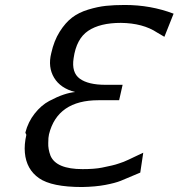

<svg xmlns="http://www.w3.org/2000/svg" viewBox="-20 -732 718 772"><path d="M86 -190Q84 -193 82 -199Q93 -242 119.5 -275.5Q146 -309 178 -326Q210 -343 235.5 -351.5Q261 -360 282 -362Q223 -377 197.5 -419.5Q172 -462 186 -518Q197 -568 220 -604.5Q243 -641 270 -661.5Q297 -682 335 -693.5Q373 -705 406 -708.5Q439 -712 482 -712Q586 -712 678 -677L641 -584L612 -601Q555 -639 466 -640Q382 -640 334.5 -608Q287 -576 276 -498Q267 -440 301 -415.5Q335 -391 404 -391H473L459 -329H376Q211 -329 177 -192Q174 -180 174 -157Q173 -133 183 -106Q206 -52 312 -52Q360 -52 390 -58Q414 -63 429.5 -66.5Q445 -70 459 -75Q473 -80 477.5 -81.5Q482 -83 498 -90.5Q514 -98 520 -101L556 -118L544 -38Q488 -14 465.5 -5Q443 4 403.5 11.5Q364 19 310 20Q188 20 137 -15.5Q86 -51 80 -118Q77 -151 86 -190Z"/></svg>

Font: Coval
Style: Book Italic
Weight: 350
Foundry: Context Ltd
Version: Version 001.000